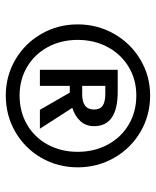

<svg xmlns="http://www.w3.org/2000/svg" viewBox="44 -834 552 681"><g transform="rotate(90 320.5 -494.0)"><path d="M574 -493Q574 -423 540.5 -364.5Q507 -306 448.5 -272Q390 -238 319 -238Q250 -238 192 -272Q134 -306 100.5 -364.5Q67 -423 67 -493Q67 -563 100.5 -622Q134 -681 192 -715.5Q250 -750 319 -750Q390 -750 448.5 -715.5Q507 -681 540.5 -622Q574 -563 574 -493ZM519 -493Q519 -552 493.5 -599.5Q468 -647 422.5 -674Q377 -701 319 -701Q263 -701 218 -674Q173 -647 147.5 -599.5Q122 -552 122 -493Q122 -434 147.5 -387Q173 -340 218 -313.5Q263 -287 319 -287Q377 -287 422.5 -313.5Q468 -340 493.5 -387Q519 -434 519 -493ZM363 -474 437 -359H370L309 -465H285V-359H228V-635H306Q428 -635 428 -551Q428 -522 410 -502.5Q392 -483 363 -474ZM285 -509H315Q369 -509 369 -551Q369 -572 355.5 -581.5Q342 -591 313 -591H285Z"/></g></svg>

Font: Fira GO
Style: Regular
Weight: 400
Designer: Carrois Corporate
Foundry: Carrois Corporate GbR
Version: Version 0.300